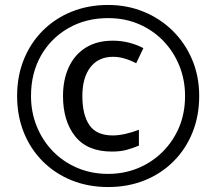

<svg xmlns="http://www.w3.org/2000/svg" viewBox="-20 -744 872 774"><path d="M416 10Q336 10 269 -17Q202 -44 152.5 -93.5Q103 -143 76 -210Q49 -277 49 -357Q49 -437 76 -504Q103 -571 152.5 -620.5Q202 -670 269 -697Q336 -724 416 -724Q492 -724 558.5 -697Q625 -670 675.5 -620.5Q726 -571 754.5 -504Q783 -437 783 -357Q783 -277 756 -210Q729 -143 679.5 -93.5Q630 -44 563 -17Q496 10 416 10ZM416 -43Q480 -43 536 -66Q592 -89 635 -131.5Q678 -174 702 -231Q726 -288 726 -357Q726 -422 703 -479Q680 -536 638.5 -579Q597 -622 540.5 -646.5Q484 -671 416 -671Q326 -671 255.5 -630.5Q185 -590 145 -519.5Q105 -449 105 -357Q105 -292 128 -235Q151 -178 192.5 -135Q234 -92 291 -67.5Q348 -43 416 -43ZM431 -133Q332 -133 283 -194.5Q234 -256 234 -357Q234 -422 257 -472.5Q280 -523 325 -551.5Q370 -580 435 -580Q500 -580 558 -550L529 -489Q479 -515 436 -515Q377 -515 344.5 -473Q312 -431 312 -357Q312 -281 340.5 -239.5Q369 -198 435 -198Q458 -198 486.5 -204.5Q515 -211 540 -221V-157Q516 -147 491 -140Q466 -133 431 -133Z"/></svg>

Font: Noto Sans Rejang
Style: Regular
Weight: 400
Designer: Monotype Design Team
Foundry: Monotype Imaging Inc.
Version: Version 2.001; ttfautohint (v1.8.4.7-5d5b)